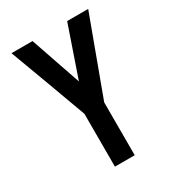

<svg xmlns="http://www.w3.org/2000/svg" viewBox="-178 -838 855 941"><g transform="rotate(-30 250.0 -367.5)"><path d="M194 0V-299Q154 -408 114 -517Q74 -626 33 -735H152L250 -450L348 -735H467L306 -299V0Z"/></g></svg>

Font: Iosevka SS04
Style: Bold
Weight: 700
Monospace: yes
Designer: Belleve Invis
Foundry: Belleve Invis
Version: Version 19.0.0; ttfautohint (v1.8.4)